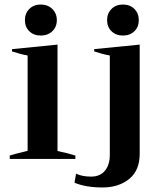

<svg xmlns="http://www.w3.org/2000/svg" viewBox="-20 -702 721 848"><path d="M90 -613Q90 -643 109.5 -662.5Q129 -682 160 -682Q191 -682 211 -662.5Q231 -643 231 -613Q231 -583 211 -564Q191 -545 160 -545Q129 -545 109.5 -564Q90 -583 90 -613ZM453 -613Q453 -643 472.5 -662.5Q492 -682 523 -682Q554 -682 573.5 -662.5Q593 -643 593 -613Q593 -583 573.5 -564Q554 -545 523 -545Q492 -545 472.5 -564Q453 -583 453 -613ZM23 -15Q41 -21 102 -36V-457Q72 -462 33 -475V-485L234 -505V-35Q278 -26 313 -15V0H23ZM309 105 316 65Q343 78 382 78Q422 78 443.5 52Q465 26 465 -18V-457Q435 -462 396 -475V-485L597 -505V-23Q597 51 550.5 88.5Q504 126 433 126Q359 126 309 105Z"/></svg>

Font: Trirong SemiBold
Style: Regular
Weight: 600
Designer: Katatrad Team
Foundry: CadsonDemak
Version: Version 1.000